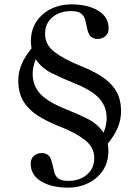

<svg xmlns="http://www.w3.org/2000/svg" viewBox="-20 -758 640 882"><path d="M475 -98Q478 -83 478 -66Q478 -12 452 26Q426 64 384 84Q342 104 294 104Q217 104 169 75Q121 46 121 -6Q121 -30 136.5 -42.5Q152 -55 172 -55Q186 -55 199 -47Q212 -39 218 -14Q224 8 228 28Q232 48 246 60.5Q260 73 294 73Q346 73 379.5 44Q413 15 413 -31Q413 -82 369.5 -115.5Q326 -149 254 -177Q198 -199 155 -226Q112 -253 88 -292Q64 -331 64 -388Q64 -428 80 -464.5Q96 -501 125 -536Q122 -551 122 -568Q122 -622 148 -660Q174 -698 216 -718Q258 -738 306 -738Q383 -738 431 -709Q479 -680 479 -628Q479 -604 463.5 -591.5Q448 -579 428 -579Q415 -579 401.5 -587Q388 -595 382 -620Q377 -643 372.5 -662.5Q368 -682 354.5 -694.5Q341 -707 306 -707Q254 -707 220.5 -678.5Q187 -650 187 -603Q187 -552 230.5 -519Q274 -486 346 -457Q402 -435 445 -408Q488 -381 512 -342.5Q536 -304 536 -246Q536 -206 520 -169.5Q504 -133 475 -98ZM144 -486Q137 -467 133.5 -450.5Q130 -434 130 -419Q130 -365 165 -327Q200 -289 284 -256Q334 -236 381.5 -212.5Q429 -189 456 -148Q463 -167 466.5 -183.5Q470 -200 470 -215Q470 -269 435 -307Q400 -345 316 -378Q266 -398 218.5 -421.5Q171 -445 144 -486Z"/></svg>

Font: Zen Antique
Style: Regular
Weight: 400
Designer: Yoshimichi Ohira
Foundry: Positype
Version: Version 1.001